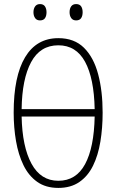

<svg xmlns="http://www.w3.org/2000/svg" viewBox="-20 -911 570 941"><path d="M266 10Q204 10 162 -20Q120 -50 95 -101.5Q70 -153 58.5 -219.5Q47 -286 47 -359Q47 -537 103 -630.5Q159 -724 266 -724Q344 -724 391.5 -677Q439 -630 461 -547.5Q483 -465 483 -359Q483 -284 472 -217Q461 -150 436 -99Q411 -48 369 -19Q327 10 266 10ZM266 -689Q177 -689 132.5 -606.5Q88 -524 86 -376H444Q441 -527 397 -608Q353 -689 266 -689ZM266 -25Q353 -25 397 -106.5Q441 -188 444 -340H86Q89 -192 134.5 -108.5Q180 -25 266 -25ZM353 -811Q337 -811 329 -822.5Q321 -834 321 -851Q321 -869 329 -880Q337 -891 353 -891Q370 -891 377.5 -880Q385 -869 385 -851Q385 -833 377.5 -822Q370 -811 353 -811ZM176 -811Q160 -811 152 -822.5Q144 -834 144 -851Q144 -868 152 -879.5Q160 -891 176 -891Q193 -891 200.5 -879.5Q208 -868 208 -851Q208 -833 200.5 -822Q193 -811 176 -811Z"/></svg>

Font: Noto Sans Mono Condensed ExtraLight
Style: Regular
Weight: 200
Width: 3
Designer: Monotype Design Team
Foundry: Monotype Imaging Inc.
Version: Version 2.014; ttfautohint (v1.8.4.7-5d5b)